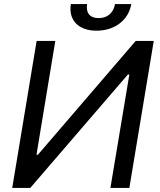

<svg xmlns="http://www.w3.org/2000/svg" viewBox="-20 -930 791 950"><path d="M161.2 -727.3 40.5 0H129.6L612.9 -561.4H620L526.3 0H620L740.8 -727.3H651.3L167.6 -164.4H160.5L253.6 -727.3ZM330.6 -909.8C317.8 -832.4 366.5 -778.1 457.4 -778.1C549.7 -778.1 616.5 -832.4 629.6 -909.8H549C543 -873.2 518.1 -840.6 468 -840.6C418.3 -840.6 404.8 -873.2 411.2 -909.8Z"/></svg>

Font: Margiela Sans Text
Style: Italic
Weight: 400
Italic angle: -9.39999°
Designer: Stefan Endress, Andreas Faust
Version: Version 1.100;FEAKit 1.0